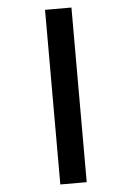

<svg xmlns="http://www.w3.org/2000/svg" viewBox="-63 -869 725 1058"><g transform="rotate(-5 300.0 -340.0)"><path d="M227 143V-823H373V143Z"/></g></svg>

Font: Iosevka Slab Heavy Extended
Style: Regular
Weight: 900
Width: 7
Monospace: yes
Designer: Belleve Invis
Foundry: Belleve Invis
Version: Version 11.1.0; ttfautohint (v1.8.3)